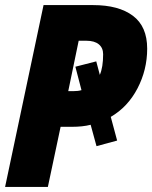

<svg xmlns="http://www.w3.org/2000/svg" viewBox="-25 -734 598 754"><path d="M146 -714H341Q441 -714 497 -672Q553 -630 553 -543Q553 -460 515 -387Q477 -314 410 -275L435 -182L354 -160L331 -244Q300 -236 257 -236H213L163 0H-5ZM262 -376Q282 -376 295 -380L271 -472L353 -493L367 -440Q380 -470 380 -521Q380 -546 363 -560Q346 -574 314 -574H284L243 -376Z"/></svg>

Font: Noto Sans UI CondBlack
Style: Italic
Weight: 900
Width: 3
Italic angle: -12°
Designer: Monotype Design Team
Foundry: Monotype Imaging Inc.
Version: Version 1.001